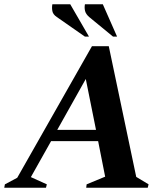

<svg xmlns="http://www.w3.org/2000/svg" viewBox="-53 -882 790 902"><path d="M-33 0 -30 -16 28 -47 379 -665H458L587 -51L645 -16L641 0H352L354 -16L441 -52L408 -219H187L92 -50L167 -16L163 0ZM216 -272H398L350 -511ZM478 -710 366 -802Q350 -816 346.5 -831Q343 -846 346 -862H430L497 -710ZM346 -710 214 -802Q196 -814 193 -830Q190 -846 193 -862H277L365 -710Z"/></svg>

Font: Spectral
Style: Bold Italic
Weight: 700
Italic angle: -10°
Designer: Jean-Baptiste Levee
Foundry: Production Type
Version: Version 2.001